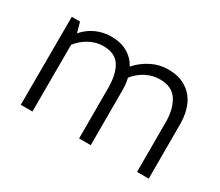

<svg xmlns="http://www.w3.org/2000/svg" viewBox="-93 -693 1028 898"><g transform="rotate(30 421.0 -244.0)"><path d="M771.5 -297.9V0H708.5V-275.4Q707 -343.3 678.7 -386Q650.4 -428.7 585.9 -428.7Q546.9 -428.7 511.5 -410.4Q476.1 -392.1 451.2 -360.4Q458.5 -331.1 458.5 -297.9V0H395.5V-275.4Q394.5 -349.6 368.2 -390.4Q341.8 -431.2 278.8 -431.2Q240.2 -431.2 205.1 -412.4Q169.9 -393.6 144 -360.8L143.6 0H80.6L81.5 -475.6H126L141.1 -420.9Q168.5 -453.1 206.8 -470.7Q245.1 -488.3 289.1 -488.3Q339.8 -488.3 376 -467.8Q412.1 -447.3 432.6 -409.7Q464.4 -445.8 506.8 -467Q549.3 -488.3 596.2 -488.3Q653.3 -488.3 692.6 -463.9Q731.9 -439.5 751.5 -396.5Q771 -353.5 771.5 -297.9Z"/></g></svg>

Font: Selawik Semilight
Style: Regular
Weight: 300
Designer: Aaron Bell
Foundry: Microsoft Corporation
Version: Version 1.01